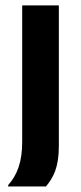

<svg xmlns="http://www.w3.org/2000/svg" viewBox="-20 -520 298 707"><path d="M149.2 166.7C176.7 133.3 196.7 96.7 196.7 17.5V-500H61.7V3.3C61.7 76.7 43.3 124.2 10 161.7V166.7Z"/></svg>

Font: Familjen Grotesk
Style: Bold
Weight: 700
Designer: Anders Wikstroem, Jonas Baeckman, Matilda Gysing, Kristian Moeller
Foundry: Familjen STHLM AB
Version: Version 2.000